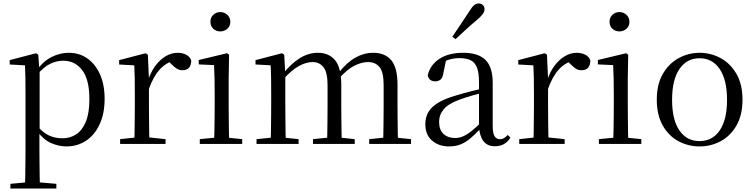

<svg xmlns="http://www.w3.org/2000/svg" viewBox="-20 -838 4392 1118"><path d="M40.5 259.8V232.4L151.7 222.2H189.5L308.2 232.4V259.8ZM125.5 259.8Q126.5 225.6 127 185.1Q127.5 144.5 128 103.1Q128.5 61.7 128.5 26.7V-286.8Q128.5 -338.2 128 -379.5Q127.5 -420.7 125.5 -457.5L36.5 -462.4V-487.9L189.9 -528L202.9 -519.6L208.9 -435.3L210.7 -430.1V-78.7L209.5 -68.7V26.5Q209.5 60.7 210 102.2Q210.5 143.7 211 184.7Q211.5 225.6 212.5 259.8ZM366.6 14.6Q322.1 14.6 277.2 -5.1Q232.3 -24.9 194.2 -77.1H181.4L195.3 -105.1Q232.5 -63.7 267.4 -48.2Q302.2 -32.7 343.5 -32.7Q387.2 -32.7 422.6 -55.1Q458.1 -77.6 479.3 -128.1Q500.5 -178.6 500.5 -260.8Q500.5 -374.9 458.5 -429.7Q416.4 -484.5 347.9 -484.5Q310.4 -484.5 273 -466.8Q235.5 -449.1 191.2 -398.2L180.6 -425H191.5Q230.9 -481.5 280.2 -506.1Q329.6 -530.6 380.3 -530.6Q441.5 -530.6 488.2 -498Q535 -465.4 562.1 -405.4Q589.2 -345.3 589.2 -262.6Q589.2 -177.1 560.5 -114.8Q531.7 -52.4 481.4 -18.9Q431.2 14.6 366.6 14.6Z M679.5 0V-27.8L789.6 -39.6H830.9L943.9 -27.8V0ZM761.9 0Q763.1 -24.4 763.6 -65.3Q764.1 -106.3 764.6 -150.7Q765.1 -195.1 765.1 -228.5V-289.4Q765.1 -341 764.5 -380.9Q763.9 -420.7 761.9 -457.5L673.8 -462.4V-487.9L827.9 -528L840.9 -519.8L847.3 -379V-378V-228.5Q847.3 -195.1 847.8 -150.7Q848.3 -106.3 848.8 -65.3Q849.3 -24.4 850.3 0ZM846.5 -318.6 824.9 -371H842.7Q858.2 -419.5 885.1 -455.5Q912 -491.4 945.4 -511Q978.8 -530.6 1014 -530.6Q1042.9 -530.6 1064.7 -519.1Q1086.6 -507.7 1093.6 -485.6Q1093.4 -459.5 1081 -444.3Q1068.7 -429.1 1041.7 -429.1Q1023.2 -429.1 1008.3 -438.7Q993.5 -448.4 975.8 -466.9L952.8 -488.8L998.3 -487.2Q946 -473 909.4 -432.7Q872.8 -392.5 846.5 -318.6Z M1143.3 0V-27.8L1253.1 -38.6H1284.5L1390.3 -27.8V0ZM1226.3 0Q1227.3 -24.4 1228.2 -65.3Q1229.1 -106.3 1229.6 -150.7Q1230.1 -195.1 1230.1 -228.5V-288.8Q1230.1 -339.6 1229.2 -380.6Q1228.3 -421.6 1226.3 -458.9L1137.3 -463V-488.6L1301.7 -528L1313.9 -519.8L1311.5 -380.2V-228.5Q1311.5 -195.1 1312 -150.7Q1312.5 -106.3 1313.1 -65.3Q1313.7 -24.4 1314.7 0ZM1262.8 -655Q1238.9 -655 1222.1 -670.5Q1205.3 -686 1205.3 -711.1Q1205.3 -735.9 1222.1 -751.8Q1238.9 -767.7 1262.8 -767.7Q1286.2 -767.7 1303.7 -751.8Q1321.2 -735.9 1321.2 -711.1Q1321.2 -686 1303.7 -670.5Q1286.2 -655 1262.8 -655Z M1473.7 0V-27.8L1582.4 -38.6H1614.8L1718.7 -27.8V0ZM1555.9 0Q1557.1 -24.4 1557.6 -65.3Q1558.1 -106.3 1558.6 -150.7Q1559.1 -195.1 1559.1 -228.5V-290.4Q1559.1 -341 1558.6 -380.9Q1558.1 -420.7 1555.9 -457.7L1467.8 -462.6V-487.9L1621.9 -528L1634.9 -519.8L1641.3 -406.1V-403.1V-228.5Q1641.3 -195.1 1641.8 -150.7Q1642.3 -106.3 1642.8 -65.3Q1643.3 -24.4 1644.3 0ZM1802.5 0V-27.8L1909.6 -38.6H1943L2045.6 -27.8V0ZM1884.2 0Q1885.4 -24.4 1885.9 -64.8Q1886.4 -105.3 1886.9 -149.7Q1887.4 -194.1 1887.4 -228.5V-342.2Q1887.4 -416 1863.8 -446.4Q1840.2 -476.7 1800.3 -476.7Q1762.5 -476.7 1719.1 -452.8Q1675.8 -428.8 1624.4 -370.6L1615.1 -406H1626.2Q1674.5 -467.6 1725.4 -499.1Q1776.2 -530.6 1830.6 -530.6Q1895.7 -530.6 1931.5 -487.1Q1967.2 -443.5 1967.2 -342.4V-228.5Q1967.2 -194.1 1967.7 -149.7Q1968.2 -105.3 1968.8 -64.8Q1969.4 -24.4 1970.4 0ZM2129.8 0V-27.8L2235.7 -38.6H2268.9L2373.3 -27.8V0ZM2210.2 0Q2211.9 -24.4 2212.4 -64.8Q2212.9 -105.3 2213.4 -149.7Q2213.9 -194.1 2213.9 -228.5V-342.2Q2213.9 -418.5 2189.8 -447.6Q2165.7 -476.7 2122.6 -476.7Q2085.6 -476.7 2042.8 -455.1Q2000 -433.4 1949.9 -376.5L1939.4 -412.6H1950.8Q1998.7 -474 2049 -502.3Q2099.2 -530.6 2153.1 -530.6Q2222.1 -530.6 2258.4 -487.2Q2294.7 -443.9 2294.7 -343.5V-228.5Q2294.7 -194.1 2295.2 -149.7Q2295.7 -105.3 2296.2 -64.8Q2296.7 -24.4 2297.7 0Z M2594.7 14.6Q2535.5 14.6 2496.1 -19.1Q2456.6 -52.8 2456.6 -115.1Q2456.6 -153.9 2473.8 -184.3Q2490.9 -214.6 2530.4 -239Q2569.9 -263.5 2635.9 -282.3Q2677.8 -294.9 2723.8 -306.7Q2769.8 -318.5 2809.8 -327.7V-303.3Q2769.8 -293.3 2728.7 -281.5Q2687.6 -269.7 2653.6 -257Q2590.3 -233.6 2563.6 -201.7Q2536.9 -169.7 2536.9 -128.2Q2536.9 -81.6 2562.5 -58Q2588.2 -34.4 2630.1 -34.4Q2652.6 -34.4 2674.6 -43.3Q2696.6 -52.2 2724.7 -74.2Q2752.7 -96.3 2790.8 -134.4L2799.5 -87.1H2775.9Q2744.7 -53.7 2717.5 -31.1Q2690.2 -8.4 2661.1 3.1Q2632 14.6 2594.7 14.6ZM2861.8 13.6Q2817.1 13.6 2794.8 -16.6Q2772.5 -46.7 2769.2 -99.7V-103.3V-359Q2769.2 -415 2757.1 -445.3Q2744.9 -475.6 2719.7 -487.6Q2694.6 -499.6 2655 -499.6Q2626.3 -499.6 2597.1 -491.4Q2567.9 -483.2 2534.7 -464.7L2578.2 -491.9L2561.8 -412.7Q2558.2 -386 2545.7 -375.2Q2533.1 -364.3 2514.4 -364.3Q2478.2 -364.3 2470.5 -399.7Q2485.4 -461 2539.1 -495.8Q2592.8 -530.6 2677.2 -530.6Q2764.5 -530.6 2806.8 -489.2Q2849 -447.8 2849 -354.6V-107.7Q2849 -60.8 2860.1 -44.2Q2871.1 -27.5 2891.4 -27.5Q2904 -27.5 2914 -33.2Q2924 -38.8 2936.4 -52.1L2952.1 -36.7Q2936.2 -10.7 2913.6 1.4Q2891 13.6 2861.8 13.6ZM2613.9 -624Q2638.6 -660.9 2663.2 -697.4Q2687.7 -734 2713.2 -772.8Q2728.4 -797.6 2740.7 -807.7Q2753 -817.9 2767.5 -817.9Q2780.6 -817.9 2791 -809.1Q2801.4 -800.3 2801.4 -783.8Q2801.4 -771.1 2791.5 -756.9Q2781.6 -742.7 2758.5 -723.1Q2725.6 -695.8 2694.7 -667.5Q2663.7 -639.2 2632.6 -610.1Z M3003.5 0V-27.8L3113.6 -39.6H3154.9L3267.9 -27.8V0ZM3085.9 0Q3087.1 -24.4 3087.6 -65.3Q3088.1 -106.3 3088.6 -150.7Q3089.1 -195.1 3089.1 -228.5V-289.4Q3089.1 -341 3088.5 -380.9Q3087.9 -420.7 3085.9 -457.5L2997.8 -462.4V-487.9L3151.9 -528L3164.9 -519.8L3171.3 -379V-378V-228.5Q3171.3 -195.1 3171.8 -150.7Q3172.3 -106.3 3172.8 -65.3Q3173.3 -24.4 3174.3 0ZM3170.5 -318.6 3148.9 -371H3166.7Q3182.2 -419.5 3209.1 -455.5Q3236 -491.4 3269.4 -511Q3302.8 -530.6 3338 -530.6Q3366.9 -530.6 3388.7 -519.1Q3410.6 -507.7 3417.6 -485.6Q3417.4 -459.5 3405 -444.3Q3392.7 -429.1 3365.7 -429.1Q3347.2 -429.1 3332.3 -438.7Q3317.5 -448.4 3299.8 -466.9L3276.8 -488.8L3322.3 -487.2Q3270 -473 3233.4 -432.7Q3196.8 -392.5 3170.5 -318.6Z M3467.3 0V-27.8L3577.1 -38.6H3608.5L3714.3 -27.8V0ZM3550.3 0Q3551.3 -24.4 3552.2 -65.3Q3553.1 -106.3 3553.6 -150.7Q3554.1 -195.1 3554.1 -228.5V-288.8Q3554.1 -339.6 3553.2 -380.6Q3552.3 -421.6 3550.3 -458.9L3461.3 -463V-488.6L3625.7 -528L3637.9 -519.8L3635.5 -380.2V-228.5Q3635.5 -195.1 3636 -150.7Q3636.5 -106.3 3637.1 -65.3Q3637.7 -24.4 3638.7 0ZM3586.8 -655Q3562.9 -655 3546.1 -670.5Q3529.3 -686 3529.3 -711.1Q3529.3 -735.9 3546.1 -751.8Q3562.9 -767.7 3586.8 -767.7Q3610.2 -767.7 3627.7 -751.8Q3645.2 -735.9 3645.2 -711.1Q3645.2 -686 3627.7 -670.5Q3610.2 -655 3586.8 -655Z M4053.5 14.6Q3987.2 14.6 3930.4 -15.9Q3873.6 -46.5 3839 -107.4Q3804.4 -168.3 3804.4 -257.8Q3804.4 -347.6 3840.1 -408.5Q3875.7 -469.3 3932.7 -500Q3989.7 -530.6 4053.5 -530.6Q4118.2 -530.6 4175.2 -500.1Q4232.2 -469.5 4267.9 -408.7Q4303.5 -347.8 4303.5 -257.8Q4303.5 -168 4268.4 -107.2Q4233.3 -46.3 4176.5 -15.8Q4119.7 14.6 4053.5 14.6ZM4053.5 -16.4Q4128 -16.4 4170.7 -78.2Q4213.4 -140.1 4213.4 -256.6Q4213.4 -373.4 4170.7 -436.1Q4128 -498.8 4053.5 -498.8Q3979.1 -498.8 3936.3 -436.1Q3893.5 -373.4 3893.5 -256.6Q3893.5 -140.1 3936.3 -78.2Q3979.1 -16.4 4053.5 -16.4Z"/></svg>

Font: Source Han Serif JP VF
Style: Regular
Weight: 250
Designer: Ryoko NISHIZUKA 西塚涼子 (kana & ideographs); Frank Grießhammer (Latin, Greek & Cyrillic); Wenlong ZHANG 张文龙 (bopomofo); San
Foundry: Adobe
Version: Version 2.001;hotconv 1.1.0;makeotfexe 2.6.0